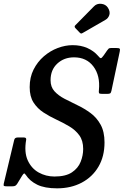

<svg xmlns="http://www.w3.org/2000/svg" viewBox="-60 -1012 675 1048"><path d="M216 -574Q216 -537.5 237.2 -514Q258.5 -490.5 292 -473Q325.5 -455.5 363.2 -437.5Q401 -419.5 434.5 -394.8Q468 -370 489.2 -331.5Q510.5 -293 510.5 -234.5Q510.5 -158.5 477.5 -102.2Q444.5 -46 386 -15Q327.5 16 251.5 16Q183.5 16 143 -4Q102.5 -24 81.5 -56.5Q74.5 -66.5 71.2 -65.2Q68 -64 60.5 -52.5L34 -9Q29.5 -2 24.2 1.5Q19 5 7 5H-22.5Q-35 5 -38.2 2.8Q-41.5 0.5 -39.5 -9.5L17.5 -248Q20.5 -261.5 36 -261.5H71Q84 -261.5 83 -250Q71 -182 91.2 -137.2Q111.5 -92.5 151 -70.5Q190.5 -48.5 237.5 -48.5Q298.5 -48.5 332.5 -71.2Q366.5 -94 380.2 -128.8Q394 -163.5 394 -199Q394 -244.5 372.8 -273.5Q351.5 -302.5 318.2 -322.2Q285 -342 247.8 -359.2Q210.5 -376.5 177.5 -398Q144.5 -419.5 123.2 -452.2Q102 -485 102 -536.5Q102 -590 123.2 -632.2Q144.5 -674.5 179.2 -704.5Q214 -734.5 255.2 -750Q296.5 -765.5 336.5 -765.5Q381.5 -765.5 416.8 -749.8Q452 -734 475 -707.5Q485 -695 490 -694.5Q495 -694 505.5 -709L525 -737Q530 -743.5 533.2 -746.8Q536.5 -750 548 -750H574Q589.5 -750 593 -746.5Q596.5 -743 593.5 -730L548 -515.5Q545.5 -504 540.2 -501.8Q535 -499.5 521.5 -499.5H498.5Q482.5 -499.5 480.5 -504Q478.5 -508.5 480 -521.5Q487.5 -599 450 -649Q412.5 -699 344 -699Q289.5 -699 252.8 -665Q216 -631 216 -574ZM529 -970Q542.5 -948.5 536.8 -930.2Q531 -912 514.5 -903L393 -833Q386.5 -829 383 -829Q379.5 -829 374 -835L351.5 -858.5Q343.5 -867 351.5 -874.5L452.5 -977Q468 -993.5 492.2 -991.2Q516.5 -989 529 -970Z"/></svg>

Font: Besley* Narrow Medium
Style: Italic
Weight: 500
Width: 4
Italic angle: -13°
Designer: Owen Earl
Foundry: indestructible type*
Version: Version 3.000; ttfautohint (v1.8.3)